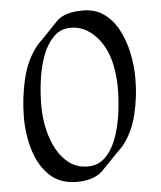

<svg xmlns="http://www.w3.org/2000/svg" viewBox="-51 -725 660 785"><g transform="rotate(-5 279.0 -332.0)"><path d="M233 16Q165 16 122.5 -24Q80 -64 60 -128Q40 -192 40 -265Q40 -344 58.5 -422.5Q77 -501 122 -556Q153 -587 210 -647Q242 -680 319 -680Q368 -680 404 -654.5Q440 -629 463 -585.5Q486 -542 497 -489.5Q508 -437 508 -383Q508 -309 490 -236Q472 -163 430 -112Q417 -99 396.5 -78Q376 -57 348 -28Q312 16 233 16ZM283 -43Q326 -43 355 -71.5Q384 -100 401 -146Q418 -192 425.5 -245.5Q433 -299 433 -349Q433 -390 427.5 -425.5Q422 -461 411 -491Q390 -546 350.5 -580Q311 -614 263 -614Q220 -614 191.5 -585Q163 -556 146 -510Q129 -464 122 -410.5Q115 -357 115 -307Q115 -258 125.5 -211Q136 -164 157 -126Q178 -88 209.5 -65.5Q241 -43 283 -43Z"/></g></svg>

Font: Luxurious Roman
Style: Regular
Weight: 400
Designer: Robert E. Leuschke
Foundry: Robert E. Leuschke
Version: Version 1.010; ttfautohint (v1.8.3)